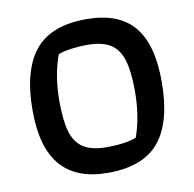

<svg xmlns="http://www.w3.org/2000/svg" viewBox="-72 -679 770 761"><g transform="rotate(-10 313.0 -298.5)"><path d="M51 -286Q51 -446 115.5 -526Q180 -606 323 -606Q452 -606 513.5 -534Q575 -462 575 -311Q575 -149 510.5 -70Q446 9 303 9Q177 9 114 -63.5Q51 -136 51 -286ZM435 -109Q464 -191 464 -292Q464 -372 449.5 -418Q435 -464 401.5 -484.5Q368 -505 309 -505Q276 -505 244 -500.5Q212 -496 192 -488Q162 -406 162 -305Q162 -228 175 -182Q188 -136 221.5 -114Q255 -92 317 -92Q352 -92 384 -96.5Q416 -101 435 -109Z"/></g></svg>

Font: Athiti SemiBold
Style: Regular
Weight: 600
Designer: CadsonDemak Team
Foundry: CadsonDemak
Version: Version 1.032